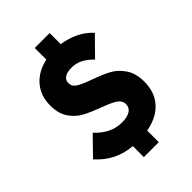

<svg xmlns="http://www.w3.org/2000/svg" viewBox="-261 -922 1136 1136"><g transform="rotate(-45 306.5 -354.5)"><path d="M376 5V102H251V10Q183 4 129 -23Q75 -50 29 -101L139 -214Q176 -174 217 -154Q258 -134 306 -134Q350 -134 374 -149.5Q398 -165 398 -193Q398 -225 369.5 -243.5Q341 -262 280 -284Q216 -308 175 -330Q134 -352 104.5 -394.5Q75 -437 75 -505Q75 -587 122 -641.5Q169 -696 251 -714V-811H376V-718Q434 -710 483 -685.5Q532 -661 566 -623L455 -510Q423 -543 391 -559Q359 -575 323 -575Q286 -575 265.5 -562Q245 -549 245 -524Q245 -494 271.5 -477.5Q298 -461 357 -440Q422 -417 464.5 -394.5Q507 -372 538 -327Q569 -282 569 -211Q569 -124 519 -68Q469 -12 376 5Z"/></g></svg>

Font: Outfit Extra Bold
Style: Regular
Weight: 800
Designer: Rodrigo Fuenzalida
Foundry: fragTYPE
Version: Version 1.000